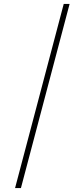

<svg xmlns="http://www.w3.org/2000/svg" viewBox="-20 -820 423 982"><path d="M57 142 306 -800H336L87 142Z"/></svg>

Font: Trispace Thin
Style: Regular
Weight: 100
Designer: Tyler Finck
Foundry: Etcetera Type Company
Version: Version 1.210